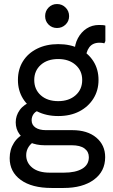

<svg xmlns="http://www.w3.org/2000/svg" viewBox="-20 -733 562 953"><path d="M236 200Q138 200 83 160Q28 120 28 52Q28 9 49.5 -24.5Q71 -58 113 -76L156 -33Q134 -23 122 -4Q110 15 110 37Q110 75 140.5 99.5Q171 124 227 124H297Q355 124 388 104.5Q421 85 421 47Q421 20 399.5 4Q378 -12 336 -12H201Q161 -12 128.5 -26.5Q96 -41 77 -66.5Q58 -92 58 -126Q58 -159 78 -187Q98 -215 140 -231L187 -189Q160 -184 148.5 -169.5Q137 -155 137 -136Q137 -113 156 -100Q175 -87 208 -87H339Q414 -87 458 -50Q502 -13 502 47Q502 118 446 159Q390 200 296 200ZM269 -157Q210 -157 164.5 -180Q119 -203 94 -243.5Q69 -284 69 -336Q69 -389 94 -429Q119 -469 164.5 -491.5Q210 -514 269 -514Q329 -514 373.5 -491.5Q418 -469 443.5 -429Q469 -389 469 -336Q469 -284 443.5 -243.5Q418 -203 373.5 -180Q329 -157 269 -157ZM269 -231Q322 -231 355 -260Q388 -289 388 -336Q388 -382 355 -411Q322 -440 269 -440Q215 -440 182.5 -411Q150 -382 150 -336Q150 -289 182.5 -260Q215 -231 269 -231ZM406 -438 350 -473Q350 -512 366.5 -543Q383 -574 410 -591.5Q437 -609 471 -609Q479 -609 488.5 -608.5Q498 -608 503 -606V-529L498 -518Q488 -521 474 -521Q440 -521 423 -498Q406 -475 406 -438ZM263 -594Q238 -594 221 -611Q204 -628 204 -653Q204 -678 221 -695.5Q238 -713 263 -713Q288 -713 305.5 -695.5Q323 -678 323 -653Q323 -628 305.5 -611Q288 -594 263 -594Z"/></svg>

Font: Fustat Medium
Style: Regular
Weight: 500
Designer: Mohamed Gaber, Khaled Hosny, Laura Garcia Mut
Foundry: Kief Type Foundry, Alif Type Foundry, Hard Type Foundry
Version: Version 1.007